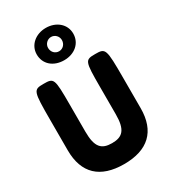

<svg xmlns="http://www.w3.org/2000/svg" viewBox="-278 -1320 1300 1468"><g transform="rotate(-30 372.0 -586.0)"><path d="M211 -1045C211 -961 276 -902 372 -902C466 -902 533 -961 533 -1045C533 -1128 463 -1187 372 -1187C282 -1187 211 -1128 211 -1045ZM311 -1045C311 -1079 339 -1107 372 -1107C406 -1107 433 -1079 433 -1045C433 -1010 407 -981 372 -981C336 -981 311 -1010 311 -1045ZM600 -825C509 -825 506 -818 506 -587V-348C506 -210 464 -170 372 -170C280 -170 238 -210 238 -348V-587C238 -818 235 -825 144 -825C53 -825 50 -817 50 -559V-293C50 -89 162 15 372 15C582 15 694 -89 694 -293V-559C694 -817 691 -825 600 -825Z"/></g></svg>

Font: Hussar Print
Style: Bold
Weight: 700
Foundry: Cannot Into Space Fonts
Version: Version 2.00